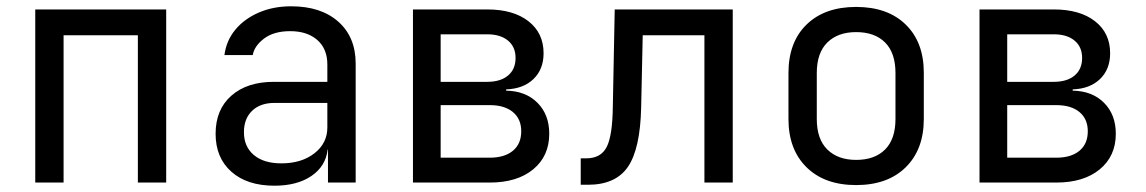

<svg xmlns="http://www.w3.org/2000/svg" viewBox="-20 -580 3640 610"><path d="M92 0V-550H508V0H418V-468H182V0Z M852 10Q765 10 715 -34.5Q665 -79 665 -155Q665 -232 715 -276Q765 -320 850 -320H1020V-375Q1020 -425 988 -453Q956 -481 902 -481Q850 -481 819 -457.5Q788 -434 783 -405H693Q699 -451 727.5 -485.5Q756 -520 802 -540Q848 -560 905 -560Q1000 -560 1055 -511Q1110 -462 1110 -378V0H1022V-105H1021Q1015 -52 969.5 -21Q924 10 852 10ZM874 -61Q938 -61 979 -93Q1020 -125 1020 -175V-253H852Q807 -253 781 -228Q755 -203 755 -160Q755 -114 786.5 -87.5Q818 -61 874 -61Z M1292 0V-550H1528Q1611 -550 1659 -512.5Q1707 -475 1707 -411Q1707 -360 1675 -329Q1643 -298 1588 -296V-292Q1650 -291 1687.5 -253.5Q1725 -216 1725 -155Q1725 -84 1674 -42Q1623 0 1536 0ZM1380 -320H1528Q1570 -320 1594 -340Q1618 -360 1618 -396Q1618 -431 1594 -451Q1570 -471 1528 -471H1380ZM1380 -79H1536Q1583 -79 1609.5 -101Q1636 -123 1636 -163Q1636 -202 1609.5 -224Q1583 -246 1536 -246H1380Z M1825 7V-77H1843Q1889 -77 1907.5 -113Q1926 -149 1927 -242L1933 -550H2308V0H2218V-468H2022L2017 -238Q2014 -107 1975 -50Q1936 7 1848 7Z M2700 8Q2600 8 2542.5 -48.5Q2485 -105 2485 -202V-348Q2485 -446 2542.5 -502Q2600 -558 2700 -558Q2800 -558 2857.5 -502Q2915 -446 2915 -349V-202Q2915 -105 2857.5 -48.5Q2800 8 2700 8ZM2700 -72Q2759 -72 2792 -105Q2825 -138 2825 -202V-348Q2825 -412 2792 -445Q2759 -478 2700 -478Q2642 -478 2608.5 -445Q2575 -412 2575 -348V-202Q2575 -138 2608.5 -105Q2642 -72 2700 -72Z M3092 0V-550H3328Q3411 -550 3459 -512.5Q3507 -475 3507 -411Q3507 -360 3475 -329Q3443 -298 3388 -296V-292Q3450 -291 3487.5 -253.5Q3525 -216 3525 -155Q3525 -84 3474 -42Q3423 0 3336 0ZM3180 -320H3328Q3370 -320 3394 -340Q3418 -360 3418 -396Q3418 -431 3394 -451Q3370 -471 3328 -471H3180ZM3180 -79H3336Q3383 -79 3409.5 -101Q3436 -123 3436 -163Q3436 -202 3409.5 -224Q3383 -246 3336 -246H3180Z"/></svg>

Font: JetBrainsMono NF
Style: Regular
Weight: 400
Designer: Philipp Nurullin, Konstantin Bulenkov
Foundry: JetBrains
Version: Version 2.251; ttfautohint (v1.8.3);Nerd Fonts 2.2.2